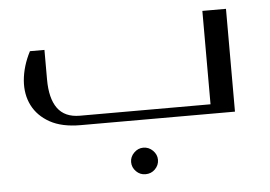

<svg xmlns="http://www.w3.org/2000/svg" viewBox="-42 -379 852 605"><g transform="rotate(-5 384.0 -76.5)"><path d="M692.9 -325.2V0H205.1Q145.5 0 107.9 -21Q70.3 -42 52.7 -76.7Q35.2 -111.3 38.6 -155.3Q42.5 -201.2 65.9 -246.1H111.8V-152.8Q111.8 -92.8 134.3 -61.5Q157.2 -29.8 205.1 -29.8H618.2V-325.2ZM353 129.9Q353 113.3 365.7 100.6Q378.4 87.9 395 87.9Q412.6 87.9 425.3 100.6Q438 113.3 438 129.9Q438 147 425.3 159.7Q413.1 171.9 395 171.9Q377.9 171.9 365.7 159.7Q353 147 353 129.9Z"/></g></svg>

Font: SimahzazaarabicW05-Light
Style: Regular
Weight: 300
Designer: Ahmed zaza
Foundry: Ahmed zaza
Version: Version 1.001